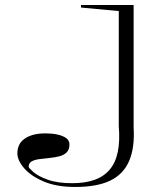

<svg xmlns="http://www.w3.org/2000/svg" viewBox="-20 -728 651 763"><path d="M279 15Q204 15 153 -7Q102 -29 75.5 -60Q49 -91 49 -119Q49 -136 55.5 -150.5Q62 -165 76 -175.5Q90 -186 111 -192Q132 -198 162 -198Q186 -198 207.5 -193.5Q229 -189 242.5 -179.5Q256 -170 256 -154Q256 -133 244.5 -122Q233 -111 214.5 -106.5Q196 -102 175 -100Q154 -98 135.5 -95.5Q117 -93 105.5 -86.5Q94 -80 94 -65Q94 -61 112.5 -44.5Q131 -28 169.5 -14Q208 0 267 0Q318 0 355 -13Q392 -26 415.5 -53.5Q439 -81 448 -124Q457 -167 452 -227V-684L302 -698V-708H511V-222Q516 -141 493 -88Q470 -35 417.5 -10Q365 15 279 15Z"/></svg>

Font: Kalnia SemiExpanded ExtraLight
Style: Regular
Weight: 250
Width: 6
Designer: Frida Medrano
Foundry: Frida Medrano
Version: Version 1.105